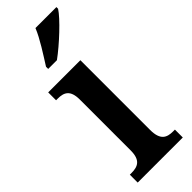

<svg xmlns="http://www.w3.org/2000/svg" viewBox="-255 -788 810 810"><g transform="rotate(-45 149.5 -383.0)"><path d="M88 -619V-606H140C194 -645 275 -721 297 -756V-766H172C154 -721 115 -662 88 -619ZM16 0H285V-47H274C237 -47 210 -59 210 -120V-536H18V-489H28C65 -489 91 -477 91 -420V-117C91 -59 64 -47 26 -47H16Z"/></g></svg>

Font: Noto Serif Bengali Condensed
Style: Regular
Weight: 400
Width: 3
Designer: Juan Bruce, Universal Thirst, Indian Type Foundry and the Monotype Design Team.
Foundry: Monotype Imaging Inc.
Version: Version 2.003